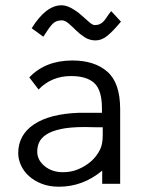

<svg xmlns="http://www.w3.org/2000/svg" viewBox="-20 -696 540 727"><path d="M91 -403Q152 -467 254 -467Q338 -467 386.5 -424.5Q435 -382 435 -283V0H367V-50Q294 11 203 11Q167 11 138.5 0Q110 -11 90 -29Q70 -47 59.5 -70Q49 -93 49 -116Q49 -185 108.5 -225Q168 -265 280 -269H366V-286Q366 -354 337.5 -381Q309 -408 249 -408Q175 -408 126 -357ZM369 -214H352Q338 -214 325.5 -214.5Q313 -215 301 -215Q246 -215 211 -207.5Q176 -200 156 -187Q136 -174 128.5 -157.5Q121 -141 121 -122Q121 -90 149 -67Q177 -44 218 -44Q248 -44 272 -53.5Q296 -63 314 -76.5Q332 -90 343 -104.5Q354 -119 359 -130Q369 -150 369 -184ZM144 -557 100 -589Q154 -676 213 -676Q231 -676 251.5 -664.5Q272 -653 288 -638.5Q304 -624 317.5 -612.5Q331 -601 338 -601Q350 -601 358.5 -605Q367 -609 373.5 -616.5Q380 -624 386 -633.5Q392 -643 401 -654L438 -614Q408 -578 386.5 -560.5Q365 -543 342 -543Q319 -543 300.5 -555Q282 -567 268 -581Q254 -595 240 -607Q226 -619 214 -619Q192 -619 179 -605.5Q166 -592 144 -557Z"/></svg>

Font: Inconsolata
Style: Regular
Weight: 400
Designer: Raph Levien, Kirill Tkachev
Foundry: Cyreal
Version: Version 1.013